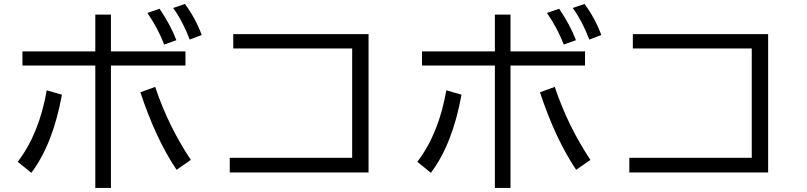

<svg xmlns="http://www.w3.org/2000/svg" viewBox="-20 -891 4040 961"><path d="M457 -817.9H535.2V-633.8H908.2V-563H535.2V49.8H457V-563H92.3V-633.8H457ZM68.8 -81.1Q176.3 -221.7 213.9 -439L290 -417Q245.1 -169.9 136.7 -25.9ZM863.8 -41Q759.3 -196.8 682.6 -429.2L756.8 -456.1Q821.8 -260.7 935.1 -90.8ZM801.8 -668Q770.5 -749.5 717.8 -826.2L778.8 -847.2Q834 -765.6 862.8 -689.9ZM929.7 -692.9Q894 -786.1 846.7 -851.1L905.8 -871.1Q959 -798.8 989.7 -715.8Z M1147.5 -720.2H1824.7V-27.8H1129.9V-101.1H1742.7V-648.4H1147.5Z M2457 -817.9H2535.2V-633.8H2908.2V-563H2535.2V49.8H2457V-563H2092.3V-633.8H2457ZM2068.8 -81.1Q2176.3 -221.7 2213.9 -439L2290 -417Q2245.1 -169.9 2136.7 -25.9ZM2863.8 -41Q2759.3 -196.8 2682.6 -429.2L2756.8 -456.1Q2821.8 -260.7 2935.1 -90.8ZM2801.8 -668Q2770.5 -749.5 2717.8 -826.2L2778.8 -847.2Q2834 -765.6 2862.8 -689.9ZM2929.7 -692.9Q2894 -786.1 2846.7 -851.1L2905.8 -871.1Q2959 -798.8 2989.7 -715.8Z M3147.5 -720.2H3824.7V-27.8H3129.9V-101.1H3742.7V-648.4H3147.5Z"/></svg>

Font: BIZ UDGothic
Style: Regular
Weight: 400
Monospace: yes
Designer: TypeBank Co., Ltd.
Foundry: Morisawa Inc.
Version: Version 1.05